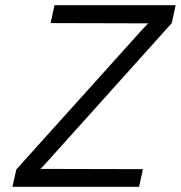

<svg xmlns="http://www.w3.org/2000/svg" viewBox="-20 -720 697 740"><path d="M190 -700 175 -631 551 -630 530 -608 43 -67 28 0H516L531 -68L136 -69L156 -90L642 -631L657 -700Z"/></svg>

Font: Advent Pro Medium
Style: Italic
Weight: 500
Italic angle: -12°
Version: Version 3.000